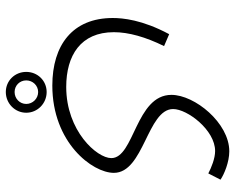

<svg xmlns="http://www.w3.org/2000/svg" viewBox="-96 -338 828 677"><g transform="rotate(90 318.5 0.0)"><path d="M44 17C44 159 140 230 282 230C483 230 590 89 590 13C590 -93 365 -105 365 -196C365 -246 439 -344 513 -344C539 -344 571 -331 592 -320L614 -363C595 -376 552 -394 514 -394C414 -394 315 -272 315 -190C315 -64 538 -59 538 22C538 73 442 181 287 181C176 181 94 130 94 13C94 -39 111 -99 143 -164L101 -182C50 -87 44 -18 44 17ZM305 394C345 394 378 362 378 322C378 282 345 250 305 250C265 250 234 282 234 322C234 362 265 394 305 394ZM305 363C282 363 264 345 264 322C264 299 282 280 305 280C328 280 347 299 347 322C347 345 328 363 305 363Z"/></g></svg>

Font: Noto Sans Arabic ExtCond Light
Style: Regular
Weight: 300
Width: 2
Designer: Monotype Design Team, Nadine Chahine, Nizar Qandah and Khaled Hosny
Foundry: Monotype Imaging Inc.
Version: Version 2.012